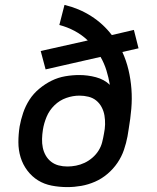

<svg xmlns="http://www.w3.org/2000/svg" viewBox="-20 -755 640 783"><path d="M255 8Q222 8 191 2Q160 -4 135 -19.5Q110 -35 91.5 -59.5Q73 -84 64 -113.5Q55 -143 55 -175Q55 -207 60 -239Q65 -267 74.5 -295Q84 -323 100 -348Q116 -373 140 -393Q164 -413 190.5 -426Q217 -439 246 -444Q275 -449 303 -449Q338 -449 371.5 -440Q405 -431 428 -409Q423 -439 414 -468Q405 -497 390 -523L166 -472L146 -547L338 -590Q314 -613 284 -629Q254 -645 222 -653L243 -735Q302 -721 351.5 -689.5Q401 -658 436 -612L526 -633L545 -558L479 -543Q495 -508 504 -470Q513 -432 516 -392Q519 -352 515.5 -311.5Q512 -271 505 -230L500 -199Q495 -172 485.5 -144Q476 -116 459 -91Q442 -66 418.5 -46Q395 -26 367.5 -14Q340 -2 311.5 3Q283 8 255 8ZM255 -76Q272 -76 290 -79.5Q308 -83 325 -91Q342 -99 357 -112Q372 -125 382 -141Q392 -157 396.5 -174.5Q401 -192 404 -210Q408 -229 408.5 -247.5Q409 -266 406 -284Q403 -302 394.5 -318Q386 -334 372.5 -345Q359 -356 341 -360.5Q323 -365 304 -365Q277 -365 250 -355.5Q223 -346 202 -325.5Q181 -305 170 -278.5Q159 -252 155 -226Q152 -207 151.5 -188.5Q151 -170 154.5 -153Q158 -136 166.5 -121Q175 -106 188.5 -95.5Q202 -85 219 -80.5Q236 -76 255 -76Z"/></svg>

Font: Iosevka Custom Medium
Style: Italic
Weight: 500
Italic angle: -9°
Designer: Belleve Invis
Foundry: Belleve Invis
Version: Version 27.0.1